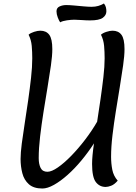

<svg xmlns="http://www.w3.org/2000/svg" viewBox="-20 -1065 782 1101"><path d="M223 16Q173 16 145.5 -8.5Q118 -33 108 -72Q98 -111 98 -153Q98 -189 105 -242.5Q112 -296 122 -359.5Q132 -423 141.5 -489.5Q151 -556 158 -618.5Q165 -681 165 -731Q165 -767 162 -801.5Q159 -836 144 -866Q155 -876 175.5 -882.5Q196 -889 211 -889Q245 -889 262.5 -865.5Q280 -842 280 -783Q280 -746 272 -689.5Q264 -633 252.5 -564Q241 -495 229.5 -423Q218 -351 210 -282.5Q202 -214 202 -158Q202 -124 213 -102Q224 -80 252 -80Q276 -80 312 -105Q348 -130 388.5 -171.5Q429 -213 468 -264Q507 -315 537 -367Q547 -431 556.5 -497Q566 -563 573 -623.5Q580 -684 580 -731Q580 -767 577 -801.5Q574 -836 559 -866Q570 -876 590.5 -882.5Q611 -889 625 -889Q659 -889 676.5 -865.5Q694 -842 694 -783Q694 -746 686 -690Q678 -634 667 -566.5Q656 -499 644.5 -428Q633 -357 625 -289.5Q617 -222 617 -166Q617 -127 624 -91.5Q631 -56 655 -29Q636 -7 617.5 0Q599 7 586 7Q551 7 529.5 -21Q508 -49 508 -125Q508 -169 519 -243Q486 -192 447 -145Q408 -98 367.5 -62Q327 -26 289.5 -5Q252 16 223 16ZM325 -937Q318 -947 311 -965.5Q304 -984 304 -1000Q304 -1020 321.5 -1028Q339 -1036 360 -1036Q377 -1036 404.5 -1033.5Q432 -1031 459.5 -1028.5Q487 -1026 505 -1026Q526 -1026 543.5 -1031Q561 -1036 576 -1045Q584 -1035 587 -1024Q590 -1013 590 -1000Q590 -978 569.5 -963Q549 -948 496 -948Q474 -948 449 -950Q424 -952 406 -952Q389 -952 364 -948.5Q339 -945 325 -937Z"/></svg>

Font: Paprika
Style: Regular
Weight: 400
Designer: Eduardo Rodriguez Tunni
Foundry: Eduardo Rodriguez Tunni
Version: Version 1.010; ttfautohint (v1.8.3)